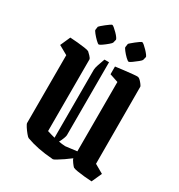

<svg xmlns="http://www.w3.org/2000/svg" viewBox="-187 -919 984 1055"><g transform="rotate(30 304.5 -391.5)"><path d="M82 -522 25 -554 53 -617Q75 -616 100.5 -613.5Q126 -611 147 -608Q168 -605 175 -601Q180 -597 191.5 -585Q203 -573 204 -566V-111Q229 -103 253 -97V-529Q253 -539 260 -560.5Q267 -582 276 -606H305V-143Q305 -137 299.5 -122Q294 -107 285 -91Q306 -87 327 -86L399 -95V-535L345 -553V-602Q366 -605 396 -608.5Q426 -612 451.5 -614.5Q477 -617 483 -616Q490 -615 498.5 -606.5Q507 -598 513.5 -589Q520 -580 521 -576L522 -87L578 -55L549 9Q528 8 502.5 5.5Q477 3 456 -0.5Q435 -4 428 -8Q424 -11 412 -27Q400 -43 399 -51Q381 -37 360.5 -23Q340 -9 324 0.5Q308 10 304 10Q250 6 208 -2.5Q166 -11 131 -24Q126 -26 114 -40.5Q102 -55 92 -70.5Q82 -86 82 -92ZM344 -744Q344 -746 353 -753.5Q362 -761 373.5 -770.5Q385 -780 395 -786.5Q405 -793 408 -793Q412 -793 421.5 -785Q431 -777 441.5 -766Q452 -755 459.5 -745Q467 -735 466 -731L461 -711Q460 -707 445.5 -695Q431 -683 416 -672.5Q401 -662 397 -662Q391 -662 377 -675.5Q363 -689 351.5 -704Q340 -719 341 -723ZM154 -744Q155 -746 163.5 -753.5Q172 -761 184 -770.5Q196 -780 205.5 -786.5Q215 -793 218 -793Q222 -793 231.5 -785Q241 -777 252 -766Q263 -755 270 -745Q277 -735 276 -731L271 -711Q270 -707 256 -695Q242 -683 227 -672.5Q212 -662 207 -662Q202 -662 188 -675.5Q174 -689 162 -704Q150 -719 151 -723Z"/></g></svg>

Font: Grenze Gotisch SemiBold
Style: Regular
Weight: 600
Designer: Renata Polastri
Foundry: Omnibus-Type
Version: Version 1.001